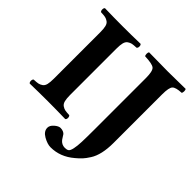

<svg xmlns="http://www.w3.org/2000/svg" viewBox="-215 -815 1170 1170"><g transform="rotate(45 370.0 -230.0)"><path d="M647.9 -522V-103Q647.9 -52.2 638.9 -12.7Q629.9 26.9 612.5 54Q595.2 81.1 581.5 95.9Q567.9 110.8 545.9 128.9Q478 187 395 187Q367.2 187 332 167Q296.9 147 296.9 116.2Q296.9 96.2 317.9 78.1Q338.9 60.1 355 60.1Q369.1 60.1 379.6 64.9Q390.1 69.8 394 75.4Q397.9 81.1 404.1 91.1Q410.2 101.1 413.1 105Q431.2 127.9 459 127.9Q476.1 127.9 485.1 121.6Q494.1 115.2 499.5 90.6Q504.9 65.9 506.3 28.6Q507.8 -8.8 507.8 -81.1V-522Q507.8 -582 491 -596.4Q474.1 -610.8 411.1 -612.8Q406.2 -617.7 406 -629.9Q405.8 -642.1 411.1 -647Q511.2 -645 577.1 -645Q627 -645 725.1 -647Q730 -642.1 730 -630.1Q730 -618.2 725.1 -612.8Q677.2 -610.8 662.6 -595.9Q647.9 -581.1 647.9 -522ZM113.8 -522.9Q113.8 -552.7 109.4 -571.3Q105 -589.8 92.5 -598.4Q80.1 -606.9 68.1 -609.4Q56.2 -611.8 30.8 -612.8Q23.9 -617.7 23.9 -630.4Q23.9 -643.1 30.8 -647Q110.8 -645 185.1 -645Q256.8 -645 336.9 -647Q343.8 -643.1 344 -630.6Q344.2 -618.2 336.9 -612.8Q312 -611.8 300 -609.4Q288.1 -606.9 275.6 -598.4Q263.2 -589.8 258.5 -571.5Q253.9 -553.2 253.9 -522.9V-122.1Q253.9 -92.3 258.5 -73.7Q263.2 -55.2 275.6 -46.6Q288.1 -38.1 300 -35.6Q312 -33.2 336.9 -32.2Q343.8 -27.3 344 -15.1Q344.2 -2.9 336.9 2Q256.8 0 185.1 0Q110.8 0 30.8 2Q23.9 -2.9 23.9 -15.4Q23.9 -27.8 30.8 -32.2Q55.7 -33.2 67.9 -35.6Q80.1 -38.1 92.5 -46.6Q105 -55.2 109.4 -73.5Q113.8 -91.8 113.8 -122.1Z"/></g></svg>

Font: Linux Libertine
Style: Bold
Weight: 700
Designer: Philipp H. Poll
Foundry: Philipp H. Poll
Version: Version 5.0.3